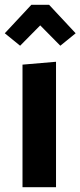

<svg xmlns="http://www.w3.org/2000/svg" viewBox="-41 -782 336 802"><path d="M127 -676 43 -591 -21 -643 90 -762H164L275 -643L211 -591ZM193 0H53V-512L193 -524Z"/></svg>

Font: Rambla
Style: Bold
Weight: 700
Designer: Martin Sommaruga
Foundry: Martin Sommaruga
Version: Version 1.001